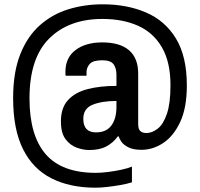

<svg xmlns="http://www.w3.org/2000/svg" viewBox="-20 -718 930 892"><path d="M424 154Q305 154 219 110.5Q133 67 87 -25Q41 -117 41 -262Q41 -382 74 -465.5Q107 -549 165 -600.5Q223 -652 298 -675Q373 -698 457 -698Q570 -698 658.5 -660Q747 -622 797.5 -539Q848 -456 848 -321Q848 -217 817 -151Q786 -85 738 -53.5Q690 -22 638 -22Q599 -22 576.5 -33.5Q554 -45 544 -59.5Q534 -74 532 -84H527Q506 -55 474.5 -38Q443 -21 394 -21Q367 -21 336.5 -32Q306 -43 284.5 -71.5Q263 -100 263 -154Q263 -217 296 -253Q329 -289 387 -304Q445 -319 521 -319V-371Q521 -401 507.5 -419.5Q494 -438 455 -438Q412 -438 397 -421Q382 -404 382 -383V-366H285Q284 -371 284 -375.5Q284 -380 284 -385Q284 -450 331 -485.5Q378 -521 455 -521Q537 -521 579.5 -484.5Q622 -448 622 -376V-141Q622 -118 632 -109Q642 -100 660 -100Q687 -100 713 -120.5Q739 -141 755.5 -189.5Q772 -238 772 -322Q772 -430 732 -498.5Q692 -567 621 -598.5Q550 -630 456 -630Q300 -630 208.5 -539Q117 -448 117 -261Q117 -89 192 -2Q267 85 425 85Q450 85 482 81Q514 77 544 70.5Q574 64 593 56V129Q571 136 540 141.5Q509 147 478 150.5Q447 154 424 154ZM426 -103Q474 -103 497.5 -135Q521 -167 521 -222V-249Q454 -249 410.5 -231.5Q367 -214 367 -166Q367 -103 426 -103Z"/></svg>

Font: Archivo SemiCondensed SemiBold
Style: Regular
Weight: 600
Width: 4
Designer: Hector Gatti
Foundry: Omnibus-Type
Version: Version 2.001; ttfautohint (v1.8.3)